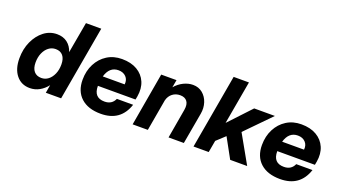

<svg xmlns="http://www.w3.org/2000/svg" viewBox="-61 -1194 2985 1698"><g transform="rotate(20 1432.0 -345.0)"><path d="M667 -700 544 0H400L413 -76Q382 -36 340.5 -13Q299 10 251 10Q171 10 123.5 -48.5Q76 -107 76 -207Q76 -295 108.5 -366Q141 -437 195.5 -479Q250 -521 318 -521Q376 -521 415 -491Q454 -461 471 -408L523 -700ZM223 -221Q223 -167 247.5 -138Q272 -109 317 -109Q353 -109 381.5 -131Q410 -153 427 -192Q444 -231 444 -281Q444 -335 420 -364Q396 -393 351 -393Q315 -393 286 -371Q257 -349 240 -310Q223 -271 223 -221Z M666 -220Q666 -303 700 -369Q734 -435 794 -473Q854 -511 933 -511Q1018 -511 1076 -477Q1134 -443 1159.5 -383.5Q1185 -324 1172 -247L1166 -215H812V-213Q812 -104 913 -104Q983 -104 1009 -164H1162Q1105 9 918 9Q799 9 732.5 -51.5Q666 -112 666 -220ZM937 -407Q853 -407 824 -308H1030Q1035 -352 1008.5 -379.5Q982 -407 937 -407Z M1603 -277Q1612 -330 1591 -358Q1570 -386 1525 -386Q1484 -386 1453.5 -362.5Q1423 -339 1412 -297L1360 0H1217L1304 -500H1448L1435 -428Q1469 -468 1513 -489.5Q1557 -511 1601 -511Q1654 -511 1691.5 -480Q1729 -449 1745 -399.5Q1761 -350 1751 -294L1699 0H1555Z M2179 -500H2374L2145 -266L2295 0H2135L2033 -186L1953 -112L1933 0H1790L1913 -700H2057L1985 -293Z M2354 -220Q2354 -303 2388 -369Q2422 -435 2482 -473Q2542 -511 2621 -511Q2706 -511 2764 -477Q2822 -443 2847.5 -383.5Q2873 -324 2860 -247L2854 -215H2500V-213Q2500 -104 2601 -104Q2671 -104 2697 -164H2850Q2793 9 2606 9Q2487 9 2420.5 -51.5Q2354 -112 2354 -220ZM2625 -407Q2541 -407 2512 -308H2718Q2723 -352 2696.5 -379.5Q2670 -407 2625 -407Z"/></g></svg>

Font: Overused Grotesk
Style: Bold Italic
Weight: 700
Italic angle: -10°
Version: Version 0.003